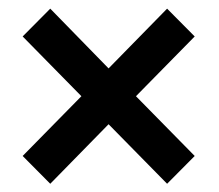

<svg xmlns="http://www.w3.org/2000/svg" viewBox="-20 -540 520 455"><path d="M99.1 -104.5 33.7 -170.4 172.9 -312 33.7 -453.6 99.1 -519.5 237.3 -377.9 376 -519.5 441.4 -453.6 302.2 -312 441.4 -170.4 376 -104.5 237.3 -245.6Z"/></svg>

Font: Yantramanav Medium
Style: Regular
Weight: 500
Version: Version 1.001;PS 1.0;hotconv 1.0.72;makeotf.lib2.5.5900; ttf